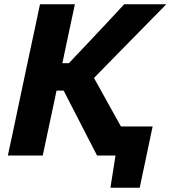

<svg xmlns="http://www.w3.org/2000/svg" viewBox="-20 -733 804 905"><path d="M17 0Q29.5 -57 40.8 -110.8Q52 -164.5 66.5 -232.5L117.5 -473.5Q132.5 -542.5 144.2 -598Q156 -653.5 168.5 -713H333Q320.5 -654 308.5 -598.2Q296.5 -542.5 282 -473.5L274 -435H304.5L408.5 -545Q444.5 -583 481 -622.2Q517.5 -661.5 565.5 -713H764Q706 -654 650.2 -597.2Q594.5 -540.5 538.5 -483.5L423 -365.5L490.5 -244Q504 -219.5 519.2 -192.2Q534.5 -165 550 -137H699.5Q692 -101 684 -63.8Q676 -26.5 668.5 10Q661 45.5 653.5 81Q646 116.5 638.5 152H500.5L524.5 0H437.5Q413 -47.5 391.5 -89Q370 -130.5 349.5 -171L280 -306H246.5L231 -232.5Q216.5 -164.5 205 -110.8Q193.5 -57 181.5 0Z"/></svg>

Font: Commissioner
Style: Bold Italic
Weight: 700
Italic angle: -12°
Designer: Kostas Bartsokas
Foundry: Kostas Bartsokas
Version: Version 1.000; ttfautohint (v1.8.3)